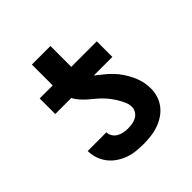

<svg xmlns="http://www.w3.org/2000/svg" viewBox="-179 -809 958 958"><g transform="rotate(-45 300.0 -329.5)"><path d="M298 8Q272 8 245.5 5Q219 2 194.5 -7Q170 -16 148 -31Q126 -46 110 -67Q94 -88 85.5 -113.5Q77 -139 77 -165H209Q209 -150 217.5 -136.5Q226 -123 239.5 -115.5Q253 -108 268 -105Q283 -102 298 -102Q314 -102 329.5 -104.5Q345 -107 358.5 -114.5Q372 -122 380.5 -135.5Q389 -149 389 -165Q389 -184 380.5 -202.5Q372 -221 362 -237.5Q352 -254 340 -269.5Q328 -285 314.5 -298.5Q301 -312 285.5 -324.5Q270 -337 255.5 -350Q241 -363 228 -378Q215 -393 206 -410H93V-520H185V-667H316V-520H496V-410H365Q384 -394 404 -378.5Q424 -363 441.5 -344.5Q459 -326 473 -305Q487 -284 498 -261Q509 -238 515 -213.5Q521 -189 521 -163Q521 -137 513 -111.5Q505 -86 488.5 -65Q472 -44 449.5 -29.5Q427 -15 402 -6.5Q377 2 350.5 5Q324 8 298 8Z"/></g></svg>

Font: Iosevka SS04 XBd Ex
Style: Regular
Weight: 800
Width: 7
Monospace: yes
Designer: Belleve Invis
Foundry: Belleve Invis
Version: Version 19.0.0; ttfautohint (v1.8.4)